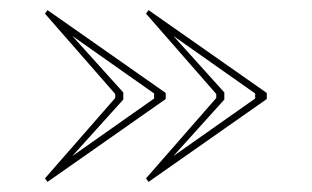

<svg xmlns="http://www.w3.org/2000/svg" viewBox="-20 -500 617 380"><path d="M274 -480 508 -316V-304L274 -140L269 -147L408 -306V-314L269 -473ZM485 -315 323 -429 424 -317V-303L323 -191L485 -305ZM74 -480 308 -316V-304L74 -140L69 -147L208 -306V-314L69 -473ZM285 -315 123 -429 224 -317V-303L123 -191L285 -305Z"/></svg>

Font: Kalnia Glaze Thin Medium
Style: Regular
Weight: 500
Version: Version 1.110